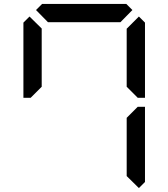

<svg xmlns="http://www.w3.org/2000/svg" viewBox="-20 -1020 856 976"><path d="M163 -969 194 -1000H622L653 -969L592 -907H590H454H362H226H224ZM624 -421 680 -477H717V-95L686 -64L624 -125V-139V-218ZM686 -936 717 -905V-523H680L624 -579V-607V-782V-861V-874ZM192 -579 136 -523H99V-905L130 -936L192 -875V-861V-782Z"/></svg>

Font: DSEG14 Classic Mini
Style: Regular
Weight: 400
Designer: Keshikan(Twitter:@keshinomi_88pro)
Version: Version 0.46